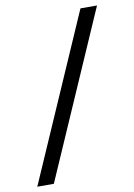

<svg xmlns="http://www.w3.org/2000/svg" viewBox="-90 -828 647 925"><g transform="rotate(-10 233.5 -365.0)"><path d="M16 40 370 -770H451L97 40Z"/></g></svg>

Font: M PLUS 2
Style: Regular
Weight: 400
Designer: Coji Morishita
Foundry: UNDERFOREST DESIGN
Version: Version 1.001